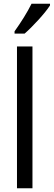

<svg xmlns="http://www.w3.org/2000/svg" viewBox="-20 -1009 288 1029"><path d="M248 -980V-989H149C127 -944 93 -890 58 -841V-829H112C154 -865 223 -940 248 -980ZM154 0V-760H71V0Z"/></svg>

Font: Noto Sans Telugu Condensed
Style: Regular
Weight: 400
Width: 3
Designer: Jelle Bosma - Monotype Design Team
Foundry: Monotype Imaging Inc.
Version: Version 2.005